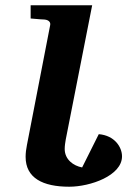

<svg xmlns="http://www.w3.org/2000/svg" viewBox="-20 -691 490 727"><path d="M442 -99C442 -134 414 -178 354 -183L291 -57C258 -63 225 -87 225 -127C225 -139 227 -151 229 -163L329 -671H96V-621C124 -618 149 -617 149 -617C166 -615 172 -606 170 -596L82 -142C79 -127 77 -112 77 -97C77 -17 142 16 242 16C322 16 442 -26 442 -99Z"/></svg>

Font: Veleka
Style: Bold Italic
Weight: 700
Italic angle: -12°
Designer: Stefan Peev, Context Ltd, 2016; SIL International, 1997-2014.
Foundry: Stefan Peev, Context Ltd, 2016
Version: Version 5.000